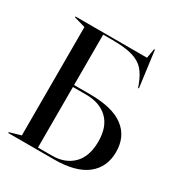

<svg xmlns="http://www.w3.org/2000/svg" viewBox="-180 -893 950 1016"><g transform="rotate(30 294.5 -385.0)"><path d="M19 -5 88 -25V-687L19 -707V-712H456L466 -770H471L500 -550H495L489 -567Q470 -618 444.5 -646.5Q419 -675 373.5 -688.5Q328 -702 249 -702H194V-394H291Q429 -394 496.5 -343Q564 -292 564 -198Q564 -105 497.5 -52.5Q431 0 298 0H19ZM280 -12Q359 -12 407 -59.5Q455 -107 455 -199Q455 -289 406.5 -335.5Q358 -382 274 -382H194V-12Z"/></g></svg>

Font: Nyght Serif
Style: Regular
Weight: 400
Designer: Maksym Kobuzan
Version: Version 0.410